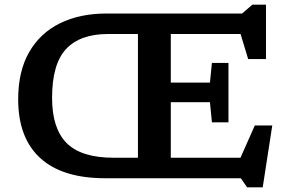

<svg xmlns="http://www.w3.org/2000/svg" viewBox="-20 -765 1232 824"><path d="M432.5 0Q247 0 152.5 -86.8Q58 -173.5 58 -339Q58 -459 105 -541Q152 -623 237.2 -665Q322.5 -707 437 -707H1019L1063 -745H1121.5V-511.5H1045L1012.5 -619H713V-410.5H881L889.5 -495H960.5V-240H889.5L881 -326.5H713V-88H1012L1073.5 -226.5H1148.5L1107.5 39H1040.5L1013.5 0ZM468.5 -88H572V-619H443Q324 -619 263.8 -554.8Q203.5 -490.5 203.5 -345Q203.5 -213.5 266.2 -150.8Q329 -88 468.5 -88Z"/></svg>

Font: Newsreader 6pt Medium
Style: Regular
Weight: 500
Designer: Hugues Gentile
Foundry: Production Type
Version: Version 1.003; ttfautohint (v1.8.3)